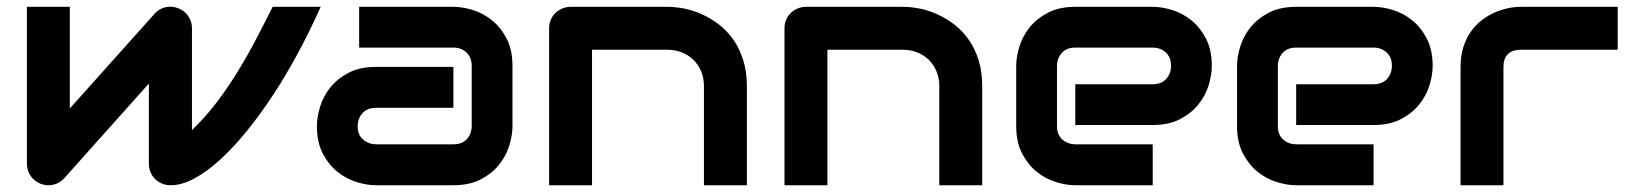

<svg xmlns="http://www.w3.org/2000/svg" viewBox="-20 -548 4830 568"><path d="M928.7 -527.8Q898.4 -460 863.3 -394.3Q828.1 -328.6 789.8 -270Q751.5 -211.4 711.4 -161.9Q671.4 -112.3 632.1 -76.4Q592.8 -40.5 555.4 -20.3Q518.1 0 484.9 0Q471.2 0 459.5 -4.9Q447.8 -9.8 439 -18.3Q430.2 -26.9 425.3 -38.6Q420.4 -50.3 420.4 -64V-300.8L168.5 -19Q158.7 -9.3 147.2 -4.6Q135.7 0 123.5 0Q110.4 0 98.9 -4.9Q87.4 -9.8 78.6 -18.3Q69.8 -26.9 64.7 -38.6Q59.6 -50.3 59.6 -64V-527.8H186.5V-227.1L439.5 -509.8Q453.1 -523.4 471.9 -527.1Q490.7 -530.8 508.8 -522.9Q526.9 -515.6 537.4 -499.8Q547.9 -483.9 547.9 -464.8V-163.1Q588.9 -202.6 622.1 -246.6Q655.3 -290.5 683.8 -337.2Q712.4 -383.8 737.5 -431.9Q762.7 -480 786.6 -527.8Z M1496.1 -174.8Q1496.1 -148.4 1486.8 -117.9Q1477.5 -87.4 1456.8 -61.3Q1436 -35.2 1402.6 -17.6Q1369.1 0 1321.3 0H1092.3Q1065.9 0 1035.4 -9.3Q1004.9 -18.6 978.8 -39.3Q952.6 -60.1 935.1 -93.5Q917.5 -127 917.5 -174.8Q917.5 -201.2 926.8 -231.9Q936 -262.7 956.8 -288.8Q977.5 -314.9 1011 -332.5Q1044.4 -350.1 1092.3 -350.1H1321.3V-229H1092.3Q1066.4 -229 1052.2 -213.1Q1038.1 -197.3 1038.1 -173.8Q1038.1 -148.9 1054.4 -135Q1070.8 -121.1 1093.3 -121.1H1321.3Q1347.2 -121.1 1361.3 -136.7Q1375.5 -152.3 1375.5 -175.8V-353Q1375.5 -377.9 1360.1 -392.6Q1344.7 -407.2 1321.3 -407.2H1042.5V-527.8H1321.3Q1347.7 -527.8 1378.2 -518.6Q1408.7 -509.3 1434.8 -488.5Q1460.9 -467.8 1478.5 -434.3Q1496.1 -400.9 1496.1 -353Z M2189.5 0H2062.5V-293Q2062.5 -317.9 2054 -337.6Q2045.4 -357.4 2030.8 -371.6Q2016.1 -385.7 1996.3 -393.3Q1976.6 -400.9 1953.6 -400.9H1731.4V0H1604.5V-464.8Q1604.5 -478 1609.4 -489.5Q1614.3 -501 1623 -509.5Q1631.8 -518.1 1643.6 -522.9Q1655.3 -527.8 1668.5 -527.8H1954.6Q1978.5 -527.8 2005.1 -522.5Q2031.7 -517.1 2057.9 -505.1Q2084 -493.2 2107.7 -474.9Q2131.3 -456.5 2149.7 -430.4Q2168 -404.3 2178.7 -370.1Q2189.5 -335.9 2189.5 -293Z M2885.7 0H2758.8V-293Q2758.8 -317.9 2750.2 -337.6Q2741.7 -357.4 2727.1 -371.6Q2712.4 -385.7 2692.6 -393.3Q2672.9 -400.9 2649.9 -400.9H2427.7V0H2300.8V-464.8Q2300.8 -478 2305.7 -489.5Q2310.5 -501 2319.3 -509.5Q2328.1 -518.1 2339.8 -522.9Q2351.6 -527.8 2364.7 -527.8H2650.9Q2674.8 -527.8 2701.4 -522.5Q2728 -517.1 2754.2 -505.1Q2780.3 -493.2 2804 -474.9Q2827.6 -456.5 2845.9 -430.4Q2864.3 -404.3 2875 -370.1Q2885.7 -335.9 2885.7 -293Z M3564.9 -353Q3564.9 -326.7 3555.7 -296.1Q3546.4 -265.6 3525.6 -239.5Q3504.9 -213.4 3471.4 -195.8Q3438 -178.2 3390.1 -178.2H3161.1V-298.8H3390.1Q3416 -298.8 3430.2 -314.7Q3444.3 -330.6 3444.3 -354Q3444.3 -378.9 3428.5 -393.1Q3412.6 -407.2 3390.1 -407.2H3161.1Q3135.3 -407.2 3121.1 -391.4Q3106.9 -375.5 3106.9 -352.1V-174.8Q3106.9 -149.4 3122.8 -135.3Q3138.7 -121.1 3162.1 -121.1H3390.1V0H3161.1Q3134.8 0 3104.2 -9.3Q3073.7 -18.6 3047.6 -39.3Q3021.5 -60.1 3003.9 -93.5Q2986.3 -127 2986.3 -174.8V-353Q2986.3 -379.4 2995.6 -409.9Q3004.9 -440.4 3025.6 -466.6Q3046.4 -492.7 3079.8 -510.3Q3113.3 -527.8 3161.1 -527.8H3390.1Q3416.5 -527.8 3447 -518.6Q3477.5 -509.3 3503.7 -488.5Q3529.8 -467.8 3547.4 -434.3Q3564.9 -400.9 3564.9 -353Z M4218.3 -353Q4218.3 -326.7 4209 -296.1Q4199.7 -265.6 4179 -239.5Q4158.2 -213.4 4124.8 -195.8Q4091.3 -178.2 4043.5 -178.2H3814.5V-298.8H4043.5Q4069.3 -298.8 4083.5 -314.7Q4097.7 -330.6 4097.7 -354Q4097.7 -378.9 4081.8 -393.1Q4065.9 -407.2 4043.5 -407.2H3814.5Q3788.6 -407.2 3774.4 -391.4Q3760.3 -375.5 3760.3 -352.1V-174.8Q3760.3 -149.4 3776.1 -135.3Q3792 -121.1 3815.4 -121.1H4043.5V0H3814.5Q3788.1 0 3757.6 -9.3Q3727.1 -18.6 3700.9 -39.3Q3674.8 -60.1 3657.2 -93.5Q3639.6 -127 3639.6 -174.8V-353Q3639.6 -379.4 3648.9 -409.9Q3658.2 -440.4 3679 -466.6Q3699.7 -492.7 3733.2 -510.3Q3766.6 -527.8 3814.5 -527.8H4043.5Q4069.8 -527.8 4100.3 -518.6Q4130.9 -509.3 4157 -488.5Q4183.1 -467.8 4200.7 -434.3Q4218.3 -400.9 4218.3 -353Z M4765.6 -400.9H4480Q4454.1 -400.9 4440.9 -387.9Q4427.7 -375 4427.7 -350.1V0H4300.8V-350.1Q4300.8 -382.8 4309.1 -408.7Q4317.4 -434.6 4331.3 -454.3Q4345.2 -474.1 4363.3 -488Q4381.3 -502 4401.1 -510.7Q4420.9 -519.5 4441.2 -523.7Q4461.4 -527.8 4479 -527.8H4765.6Z"/></svg>

Font: Audiowide
Style: Regular
Weight: 400
Designer: Astigmatic (AOETI)
Foundry: Astigmatic (AOETI)
Version: Version 1.002